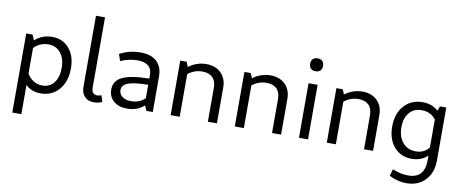

<svg xmlns="http://www.w3.org/2000/svg" viewBox="-78 -1092 4033 1671"><g transform="rotate(10 1939.0 -256.0)"><path d="M83 217V-482H139L159 -434Q223 -492 312 -492Q405 -492 462 -425.5Q519 -359 519 -250Q519 -133 457.5 -61.5Q396 10 295 10Q214 10 163 -41V217ZM291 -422Q217 -422 163 -368V-143Q183 -105 219 -82.5Q255 -60 299 -60Q364 -60 401.5 -109Q439 -158 439 -240Q439 -323 398.5 -372.5Q358 -422 291 -422Z M763 6Q714 6 684 -25Q654 -56 654 -108V-739H734V-118Q734 -58 786 -58Q802 -58 821 -66L839 -10Q809 6 763 6Z M1059 10Q985 10 940.5 -28.5Q896 -67 896 -131Q896 -208 970 -243.5Q1044 -279 1206 -281V-313Q1206 -420 1076 -420Q1004 -420 929 -387L909 -446Q991 -492 1092 -492Q1186 -492 1236 -445.5Q1286 -399 1286 -313V0H1230L1211 -45Q1150 10 1059 10ZM976 -140Q976 -104 1005 -82Q1034 -60 1082 -60Q1158 -60 1206 -108V-226Q1084 -225 1030 -205Q976 -185 976 -140Z M1444 0V-482H1500L1518 -439Q1590 -492 1674 -492Q1755 -492 1804 -444Q1853 -396 1853 -316V0H1773V-300Q1773 -359 1741.5 -390.5Q1710 -422 1652 -422Q1581 -422 1524 -377V0Z M2011 0V-482H2067L2085 -439Q2157 -492 2241 -492Q2322 -492 2371 -444Q2420 -396 2420 -316V0H2340V-300Q2340 -359 2308.5 -390.5Q2277 -422 2219 -422Q2148 -422 2091 -377V0Z M2661 -610Q2646 -595 2619 -595Q2592 -595 2577 -610Q2562 -625 2562 -652Q2562 -679 2577 -694Q2592 -709 2619 -709Q2646 -709 2661 -694Q2676 -679 2676 -652Q2676 -625 2661 -610ZM2578 0V-482H2658V0Z M2824 0V-482H2880L2898 -439Q2970 -492 3054 -492Q3135 -492 3184 -444Q3233 -396 3233 -316V0H3153V-300Q3153 -359 3121.5 -390.5Q3090 -422 3032 -422Q2961 -422 2904 -377V0Z M3575 10Q3478 10 3419 -58Q3360 -126 3360 -238Q3360 -352 3422 -422Q3484 -492 3585 -492Q3670 -492 3724 -441L3739 -482H3795V-14Q3795 95 3732 161Q3669 227 3565 227Q3490 227 3414 189L3431 128Q3502 158 3571 158Q3715 158 3715 -2V-43Q3659 10 3575 10ZM3440 -246Q3440 -162 3483 -111Q3526 -60 3598 -60Q3673 -60 3715 -115V-362Q3669 -422 3589 -422Q3520 -422 3480 -374Q3440 -326 3440 -246Z"/></g></svg>

Font: Cantarell
Style: Regular
Weight: 400
Designer: Dave Crossland, Nikolaus Waxweiler, Florian Fecher, Jacques Le Bailly, Eben Sorkin, Alexei Vanyashin, Alexios Zavras, Em
Version: Version 0.303